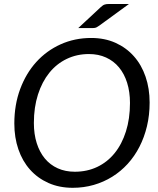

<svg xmlns="http://www.w3.org/2000/svg" viewBox="-20 -910 772 938"><path d="M711 -409Q711 -348 698 -293.5Q685 -239 661.2 -192.8Q637.5 -146.5 603.8 -109.5Q570 -72.5 528.2 -46.5Q486.5 -20.5 437.8 -6.5Q389 7.5 335.5 7.5Q269.5 7.5 216.8 -16Q164 -39.5 126.8 -81.2Q89.5 -123 69.8 -180.5Q50 -238 50 -306.5Q50 -398 78.5 -474.8Q107 -551.5 157.2 -607Q207.5 -662.5 276.2 -693.5Q345 -724.5 425.5 -724.5Q491.5 -724.5 544.2 -700.8Q597 -677 634.2 -635Q671.5 -593 691.2 -535.2Q711 -477.5 711 -409ZM615 -407Q615 -461.5 601 -505.8Q587 -550 561.2 -581Q535.5 -612 498.2 -629Q461 -646 414.5 -646Q355.5 -646 306 -622.2Q256.5 -598.5 221 -554.5Q185.5 -510.5 165.5 -448.2Q145.5 -386 145.5 -309Q145.5 -254.5 159.5 -210.5Q173.5 -166.5 199.2 -135.5Q225 -104.5 262 -87.8Q299 -71 345.5 -71Q405.5 -71 455 -94.5Q504.5 -118 540 -161.8Q575.5 -205.5 595.2 -267.8Q615 -330 615 -407ZM610 -890.5 466 -785.5Q457.5 -779.5 451.2 -776.2Q445 -773 435 -773H362.5L471.5 -874.5Q476.5 -879 480.8 -882.2Q485 -885.5 489.5 -887.2Q494 -889 499.5 -889.8Q505 -890.5 513 -890.5Z"/></svg>

Font: LatoHex
Style: Italic
Weight: 400
Italic angle: -7°
Designer: Lukasz Dziedzic
Foundry: tyPoland Lukasz Dziedzic
Version: Version 1.104; Western+Polish opensource